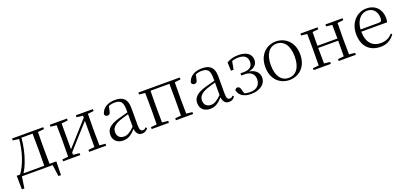

<svg xmlns="http://www.w3.org/2000/svg" viewBox="18 -1447 5317 2528"><g transform="rotate(-20 2677.0 -182.5)"><path d="M136 -485 222 -474C206 -303 155 -145 74 -30H26L29 161H64L88 0H519L541 161H577L581 -30H486L484 -227V-285L486 -476L573 -485V-512H136ZM412 -30H121C148 -72 170 -119 187 -166C224 -263 247 -371 256 -480H412L414 -285V-227Z M1030 -485 1117 -475V-447L953 -264L817 -113V-475L906 -485V-512H665V-485L748 -476L750 -285V-227L748 -35L665 -27V0H906V-27L817 -36V-69L977 -248L1117 -403V-36L1030 -27V0H1269V-27L1186 -35L1184 -227V-285L1186 -476L1269 -485V-512H1030Z M1770 13C1805 13 1834 -2 1854 -33L1839 -49C1823 -32 1811 -26 1794 -26C1765 -26 1750 -45 1750 -111V-354C1750 -476 1694 -526 1582 -526C1475 -526 1403 -479 1382 -398C1386 -377 1400 -365 1422 -365C1445 -365 1460 -376 1465 -407L1481 -478C1510 -490 1538 -495 1565 -495C1645 -495 1681 -466 1681 -354V-316C1636 -305 1587 -292 1543 -279C1415 -241 1368 -190 1368 -114C1368 -31 1428 14 1505 14C1577 14 1622 -18 1683 -83C1690 -23 1717 13 1770 13ZM1681 -115C1615 -52 1577 -32 1535 -32C1477 -32 1439 -64 1439 -126C1439 -179 1471 -221 1557 -253C1594 -266 1638 -279 1681 -291Z M1906 -485 1989 -476 1991 -285V-227L1989 -35L1906 -27V0H2148V-27L2064 -36L2062 -227V-285L2064 -480H2329L2331 -285V-227L2329 -35L2246 -27V0H2487V-27L2403 -36L2401 -227V-285L2403 -475L2486 -485V-512H1906Z M2988 13C3023 13 3052 -2 3072 -33L3057 -49C3041 -32 3029 -26 3012 -26C2983 -26 2968 -45 2968 -111V-354C2968 -476 2912 -526 2800 -526C2693 -526 2621 -479 2600 -398C2604 -377 2618 -365 2640 -365C2663 -365 2678 -376 2683 -407L2699 -478C2728 -490 2756 -495 2783 -495C2863 -495 2899 -466 2899 -354V-316C2854 -305 2805 -292 2761 -279C2633 -241 2586 -190 2586 -114C2586 -31 2646 14 2723 14C2795 14 2840 -18 2901 -83C2908 -23 2935 13 2988 13ZM2899 -115C2833 -52 2795 -32 2753 -32C2695 -32 2657 -64 2657 -126C2657 -179 2689 -221 2775 -253C2812 -266 2856 -279 2899 -291Z M3295 14C3431 14 3506 -57 3506 -138C3506 -208 3462 -259 3369 -275C3455 -291 3490 -338 3490 -395C3490 -477 3424 -526 3307 -526C3248 -526 3194 -512 3145 -483L3150 -365H3187L3208 -479C3236 -491 3265 -495 3299 -495C3384 -495 3425 -459 3426 -393C3427 -326 3386 -290 3299 -290H3256V-259H3302C3397 -259 3436 -210 3436 -141C3436 -62 3381 -14 3296 -14C3265 -14 3238 -17 3213 -26L3195 -88C3188 -116 3174 -129 3153 -129C3137 -129 3123 -120 3117 -102C3133 -24 3203 14 3295 14Z M3835 14C3962 14 4081 -74 4081 -255C4081 -435 3960 -526 3835 -526C3711 -526 3591 -435 3591 -255C3591 -75 3709 14 3835 14ZM3835 -16C3732 -16 3668 -101 3668 -254C3668 -407 3732 -495 3835 -495C3938 -495 4003 -407 4003 -254C4003 -101 3938 -16 3835 -16Z M4527 -485 4610 -476C4611 -422 4612 -343 4612 -284H4332L4334 -476L4417 -485V-512H4176V-485L4259 -476L4261 -285V-227L4259 -35L4176 -27V0H4417V-27L4334 -36C4333 -91 4332 -176 4332 -254H4612C4612 -176 4611 -91 4610 -35L4527 -27V0H4767V-27L4684 -36L4682 -227V-285L4684 -476L4767 -485V-512H4527Z M5113 14C5201 14 5266 -26 5310 -91L5295 -105C5253 -57 5201 -32 5131 -32C5019 -32 4940 -102 4938 -261H5301C5305 -277 5307 -297 5307 -321C5307 -438 5231 -526 5105 -526C4974 -526 4863 -420 4863 -254C4863 -74 4968 14 5113 14ZM4939 -292C4947 -418 5017 -495 5103 -495C5189 -495 5238 -431 5238 -346C5238 -309 5229 -292 5196 -292Z"/></g></svg>

Font: Noto Serif CJK KR Light
Style: Regular
Weight: 300
Designer: Ryoko NISHIZUKA 西塚涼子 (kana & ideographs); Frank Grießhammer (Latin, Greek & Cyrillic); Wenlong ZHANG 张文龙 (bopomofo); San
Foundry: Adobe
Version: Version 2.001;hotconv 1.1.0;makeotfexe 2.6.0